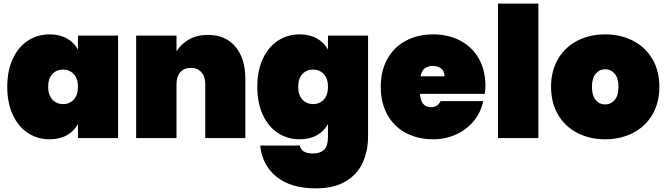

<svg xmlns="http://www.w3.org/2000/svg" viewBox="-20 -760 3669 1057"><path d="M20 -282.2Q20 -371.1 50.5 -436.5Q81.1 -502 134 -536.4Q187 -570.8 252.9 -570.8Q308.1 -570.8 348.1 -548.3Q388.2 -525.9 409.2 -486.8V-564H629.9V0H409.2V-77.1Q388.2 -38.1 348.1 -15.6Q308.1 6.8 252.9 6.8Q187 6.8 134 -27.6Q81.1 -62 50.5 -127.4Q20 -192.9 20 -282.2ZM245.1 -282.2Q245.1 -237.3 268.1 -212.2Q291 -187 327.1 -187Q363.3 -187 386.2 -211.9Q409.2 -236.8 409.2 -282.2Q409.2 -327.1 386 -352.1Q362.8 -377 327.1 -377Q291 -377 268.1 -352.1Q245.1 -327.1 245.1 -282.2Z M729.5 0V-564H951.7V-478Q977.5 -518.1 1021 -543Q1064.5 -567.9 1124.5 -567.9Q1221.7 -567.9 1276.1 -502.9Q1330.6 -438 1330.6 -327.1V0H1109.9V-298.8Q1109.9 -338.9 1088.4 -362.5Q1066.9 -386.2 1030.8 -386.2Q993.7 -386.2 972.7 -362.5Q951.7 -338.9 951.7 -298.8V0Z M1396.5 -282.2Q1396.5 -371.1 1427 -436.5Q1457.5 -502 1510.5 -536.4Q1563.5 -570.8 1629.4 -570.8Q1684.6 -570.8 1724.6 -548.3Q1764.6 -525.9 1785.6 -486.8V-564H2006.3V-9.8Q2006.3 69.3 1977.3 134.3Q1948.2 199.2 1883.8 238Q1819.3 276.9 1718.3 276.9Q1582 276.9 1502.7 213.4Q1423.3 149.9 1412.6 41H1630.4Q1639.2 85 1702.6 85Q1741.7 85 1763.7 64.9Q1785.6 44.9 1785.6 -9.8V-77.1Q1764.6 -38.1 1724.6 -15.6Q1684.6 6.8 1629.4 6.8Q1563.5 6.8 1510.5 -27.6Q1457.5 -62 1427 -127.4Q1396.5 -192.9 1396.5 -282.2ZM1621.6 -282.2Q1621.6 -237.3 1644.5 -212.2Q1667.5 -187 1703.6 -187Q1739.7 -187 1762.7 -211.9Q1785.6 -236.8 1785.6 -282.2Q1785.6 -327.1 1762.5 -352.1Q1739.3 -377 1703.6 -377Q1667.5 -377 1644.5 -352.1Q1621.6 -327.1 1621.6 -282.2Z M2076.2 -282.2Q2076.2 -370.1 2112.5 -435.5Q2148.9 -501 2214.6 -535.9Q2280.3 -570.8 2364.3 -570.8Q2448.2 -570.8 2513.7 -536.4Q2579.1 -502 2615.7 -438Q2652.3 -374 2652.3 -287.1Q2651.9 -264.2 2648.9 -243.2H2292Q2296.9 -169.9 2353 -169.9Q2389.2 -169.9 2405.3 -203.1H2640.1Q2627.9 -143.1 2589.6 -95.5Q2551.3 -47.9 2492.7 -20.5Q2434.1 6.8 2364.3 6.8Q2280.3 6.8 2214.6 -28.1Q2148.9 -63 2112.5 -128.4Q2076.2 -193.8 2076.2 -282.2ZM2294.9 -339.8H2427.2Q2427.2 -367.7 2409.2 -382.3Q2391.1 -397 2364.3 -397Q2305.2 -397 2294.9 -339.8Z M2721.7 0V-740.2H2943.8V0Z M3013.7 -282.2Q3013.7 -370.1 3052.2 -435.5Q3090.8 -501 3158.7 -535.9Q3226.6 -570.8 3311.5 -570.8Q3396.5 -570.8 3464.6 -535.9Q3532.7 -501 3571.3 -435.5Q3609.9 -370.1 3609.9 -282.2Q3609.9 -194.3 3571.3 -128.7Q3532.7 -63 3464.6 -28.1Q3396.5 6.8 3311.5 6.8Q3226.6 6.8 3158.7 -28.1Q3090.8 -63 3052.2 -128.4Q3013.7 -193.8 3013.7 -282.2ZM3238.8 -282.2Q3238.8 -234.4 3259.3 -209.7Q3279.8 -185.1 3311.5 -185.1Q3342.8 -185.1 3363.8 -209.5Q3384.8 -233.9 3384.8 -282.2Q3384.8 -330.1 3363.8 -354.5Q3342.8 -378.9 3311.5 -378.9Q3280.8 -378.9 3259.8 -354.5Q3238.8 -330.1 3238.8 -282.2Z"/></svg>

Font: Poppins Black
Style: Regular
Weight: 900
Designer: Ninad Kale (Devanagari), Jonny Pinhorn (Latin)
Foundry: Indian Type Foundry
Version: 4.004